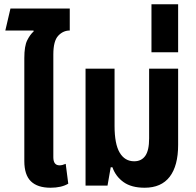

<svg xmlns="http://www.w3.org/2000/svg" viewBox="-20 -870 918 900"><path d="M217 10Q156 10 125 -20Q94 -50 94 -115V-598Q94 -654 107.5 -681Q121 -708 138 -723L137 -727H5L29 -830H307V-727Q276 -727 253 -702.5Q230 -678 230 -615V-133Q230 -95 259 -95Q272 -95 288 -102L300 -9Q268 10 217 10Z M658 10Q596 10 559 -16.5Q522 -43 507 -86H499L484 0H381V-548H517V-280Q517 -195 541 -154.5Q565 -114 609 -114Q643 -114 661 -139.5Q679 -165 679 -221V-548H815V-191Q815 -93 775.5 -41.5Q736 10 658 10Z M690 -625V-850H815V-625Z"/></svg>

Font: Noto Sans Thai Cond
Style: Bold
Weight: 700
Width: 3
Designer: Monotype Design Team
Foundry: Monotype Imaging Inc.
Version: Version 2.002; ttfautohint (v1.8.4.7-5d5b)